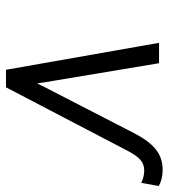

<svg xmlns="http://www.w3.org/2000/svg" viewBox="19 -582 563 641"><g transform="rotate(90 300.5 -261.5)"><path d="M213 0 123 -511H191L249.5 -160.5Q252 -147.5 254.2 -132.5Q256.5 -117.5 258.5 -104Q263.5 -114.5 271.8 -131Q280 -147.5 287 -160.5L424 -426.5Q449.5 -476.5 478.2 -499.8Q507 -523 546.5 -523Q578.5 -523 601 -510L590.5 -451.5Q569.5 -461.5 549.5 -461.5Q528.5 -461.5 514 -449Q499.5 -436.5 484 -407L271.5 0Z"/></g></svg>

Font: Overpass Light
Style: Italic
Weight: 300
Italic angle: -10°
Designer: Delve Withrington, Dave Bailey, Thomas Jockin
Foundry: Delve Fonts LLC
Version: Version 4.000; ttfautohint (v1.8.3)